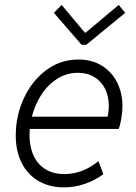

<svg xmlns="http://www.w3.org/2000/svg" viewBox="-20 -770 566 797"><path d="M45.4 -208Q45.4 -288.6 78.6 -361.1Q111.8 -433.6 171.1 -478.3Q230.5 -522.9 305.2 -522.9Q361.8 -522.9 403.3 -497.1Q444.8 -471.2 466.6 -427Q488.3 -382.8 488.3 -329.1Q488.3 -305.7 483.6 -278.1Q479 -250.5 473.1 -234.9H103.5Q102.5 -218.3 102.5 -209.5Q102.5 -160.6 119.4 -124Q136.2 -87.4 168.9 -67.4Q201.7 -47.4 247.6 -47.4Q322.8 -47.4 388.7 -101.1L409.2 -46.9Q375 -22 333.3 -7.1Q291.5 7.8 245.1 7.8Q185.1 7.8 139.9 -18.6Q94.7 -44.9 70.1 -93.5Q45.4 -142.1 45.4 -208ZM427.2 -285.6Q431.6 -309.1 431.6 -330.1Q431.6 -370.6 416 -401.9Q400.4 -433.1 371.3 -450.4Q342.3 -467.8 303.2 -467.8Q256.8 -467.8 217.8 -443.1Q178.7 -418.5 151.9 -377.2Q125 -335.9 112.3 -285.6ZM203.6 -716.8 235.8 -749.5 332 -634.8H335.9L472.7 -749.5L500 -716.8L337.9 -584H318.8Z"/></svg>

Font: Reddit Sans Fudge Light Italic
Style: Regular
Weight: 300
Italic angle: -11.25°
Designer: Stephen Hutchings
Version: Version 1.013